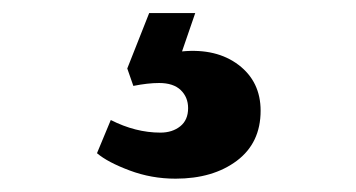

<svg xmlns="http://www.w3.org/2000/svg" viewBox="-20 -33 540 291"><path d="M246.1 237.8Q209.5 237.8 176.3 225.3Q143.1 212.9 127 199.2L147.9 148.9Q185.5 168 223.1 168Q241.2 168 253.2 158.4Q265.1 148.9 265.1 130.9Q265.1 114.3 253.9 103.5Q242.7 92.8 221.2 92.8Q204.1 92.8 182.1 97.2L172.9 70.8L206.1 -13.2H275.9L255.9 44.9Q308.1 40 341.6 65.4Q375 90.8 375 134.8Q375 183.6 338.9 210.7Q302.7 237.8 246.1 237.8Z"/></svg>

Font: Literata Book
Style: Bold
Weight: 700
Designer: Latin by Veronika Burian and Jose Scaglione. Greek by Irene Vlachou. Cyrillic by Vera Evstafieva
Foundry: TypeTogether
Version: Version 2.003;PS 002.003;hotconv 1.0.88;makeotf.lib2.5.64775